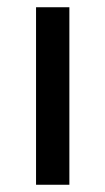

<svg xmlns="http://www.w3.org/2000/svg" viewBox="-20 -510 291 530"><path d="M79.5 0V-490H171.5V0Z"/></svg>

Font: Geologica Cursive Light
Style: Regular
Weight: 300
Designer: Sindre Bremnes, Frode Helland
Foundry: Monokrom Skriftforlag AS
Version: Version 1.010;gftools[0.9.28]